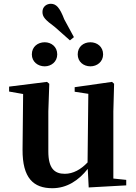

<svg xmlns="http://www.w3.org/2000/svg" viewBox="-20 -977 718 1013"><path d="M216 -627C250 -627 282 -651 282 -690C282 -731 250 -754 216 -754C180 -754 148 -731 148 -690C148 -651 180 -627 216 -627ZM349 -764 370 -781 319 -875C295 -938 276 -957 248 -957C226 -957 204 -942 204 -914C204 -887 219 -872 270 -834ZM457 -627C492 -627 524 -651 524 -690C524 -731 492 -754 457 -754C421 -754 390 -731 390 -690C390 -651 421 -627 457 -627ZM448 12 646 1V-28L578 -35V-389L582 -535L571 -545L374 -517V-493L446 -482L442 -120C407 -83 366 -60 322 -60C267 -60 235 -89 235 -178V-389L240 -535L228 -545L28 -520V-494L102 -481L99 -188C98 -37 157 16 256 16C333 16 395 -25 443 -86Z"/></svg>

Font: Source Han Serif CN
Style: Bold
Weight: 700
Designer: Ryoko NISHIZUKA 西塚涼子 (kana & ideographs); Frank Grießhammer (Latin, Greek & Cyrillic); Wenlong ZHANG 张文龙 (bopomofo); San
Foundry: Adobe
Version: Version 2.003;hotconv 1.1.1;makeotfexe 2.6.0